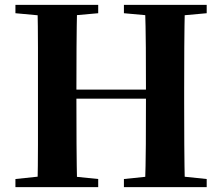

<svg xmlns="http://www.w3.org/2000/svg" viewBox="-20 -764 907 784"><path d="M43 0V-33L195 -49H224L381 -33V0ZM133 0Q135 -86 135 -173Q135 -260 135 -349V-394Q135 -483 135 -570Q135 -657 133 -744H295Q293 -658 292.5 -570.5Q292 -483 292 -394V-365Q292 -267 292.5 -177Q293 -87 295 0ZM214 -361V-398H654V-361ZM486 0V-33L641 -49H670L824 -33V0ZM572 0Q575 -86 575.5 -175Q576 -264 576 -365V-394Q576 -483 575.5 -570Q575 -657 572 -744H735Q733 -658 732.5 -570.5Q732 -483 732 -394V-349Q732 -262 732.5 -174.5Q733 -87 735 0ZM43 -710V-744H381V-710L224 -696H195ZM486 -710V-744H824V-710L670 -696H641Z"/></svg>

Font: Noto Serif SC ExtraLight ExtraBold
Style: Regular
Weight: 800
Version: Version 2.002-H1;hotconv 1.1.0;makeotfexe 2.6.0